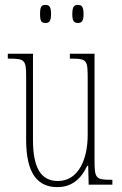

<svg xmlns="http://www.w3.org/2000/svg" viewBox="-20 -756 498 786"><path d="M299 -662C315 -662 322 -670 322 -698C322 -728 315 -736 299 -736C283 -736 276 -728 276 -698C276 -670 283 -662 299 -662ZM166 -662C182 -662 189 -670 189 -698C189 -728 182 -736 166 -736C149 -736 144 -728 144 -698C144 -670 149 -662 166 -662ZM215 10C276 10 313 -26 337 -77H341L343 0H440V-20H438C372 -20 367 -24 367 -101V-536H266V-516H269C339 -516 339 -510 339 -426V-203C339 -104 301 -15 217 -15C147 -15 115 -70 115 -183V-536H12V-516H16C81 -516 87 -511 87 -443V-184C87 -44 135 10 215 10Z"/></svg>

Font: Noto Serif Hebrew ExtraCondensed Thin
Style: Regular
Weight: 100
Width: 2
Designer: Monotype Design Team
Foundry: Monotype Imaging Inc.
Version: Version 2.004